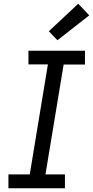

<svg xmlns="http://www.w3.org/2000/svg" viewBox="-20 -1006 497 1026"><path d="M25 0V-74H139L236 -662H132V-735H434V-661H320L223 -74H327V0ZM287 -791 241 -839 398 -986 457 -924Z"/></svg>

Font: Iosevka Etoile Oblique
Style: Regular
Weight: 400
Italic angle: -9°
Designer: Belleve Invis
Foundry: Belleve Invis
Version: Version 15.5.2; ttfautohint (v1.8.4)